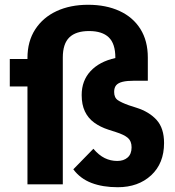

<svg xmlns="http://www.w3.org/2000/svg" viewBox="-20 -772 732 804"><path d="M667 -173Q667 -88 613 -38Q559 12 473 12Q410 12 363 -6Q316 -24 287 -63L371 -149Q394 -122 418.5 -110Q443 -98 471 -98Q498 -98 514.5 -112.5Q531 -127 531 -155Q531 -181 515.5 -194.5Q500 -208 465 -219L434 -229Q400 -240 374.5 -258.5Q349 -277 335.5 -305.5Q322 -334 322 -374Q322 -434 359 -474Q396 -514 463 -529V-531Q463 -589 435.5 -615.5Q408 -642 353 -642Q298 -642 270.5 -615.5Q243 -589 243 -531V0H95V-410H21V-525H95V-529Q95 -599 127.5 -649Q160 -699 217 -725.5Q274 -752 349 -752Q424 -752 480.5 -726Q537 -700 568 -650.5Q599 -601 599 -531V-434H543Q512 -434 493.5 -429.5Q475 -425 466.5 -415Q458 -405 458 -387Q458 -363 473.5 -352.5Q489 -342 520 -331L551 -321Q605 -304 636 -269.5Q667 -235 667 -173Z"/></svg>

Font: IBM Plex Sans Var
Style: Regular
Weight: 400
Designer: Mike Abbink, Paul van der Laan, Pieter van Rosmalen
Foundry: Bold Monday
Version: Version 3.000